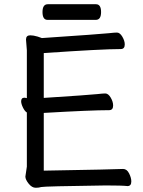

<svg xmlns="http://www.w3.org/2000/svg" viewBox="-20 -872 678 908"><path d="M149 16Q131 16 115.5 -3.5Q100 -23 100 -37L107 -84V-340Q97 -346 88.5 -363.5Q80 -381 80 -393Q80 -410 96 -410L107 -408V-634L103 -685Q103 -705 123 -705Q138 -705 158 -699L178 -692Q460 -711 495 -715Q521 -718 533 -718Q547 -718 558.5 -698.5Q570 -679 570 -662Q570 -640 551 -640Q463 -640 187 -621V-409Q404 -423 440 -427Q466 -430 478 -430Q492 -430 503.5 -410.5Q515 -391 515 -373Q515 -351 496 -351Q411 -351 187 -338V-65Q530 -71 562 -73Q580 -73 590.5 -52Q601 -31 601 -14Q601 8 583 8Q559 5 480 5Q186 9 175 12.5Q164 16 149 16ZM205 -778Q181 -778 181 -815Q181 -852 206 -852H434Q458 -852 458 -815Q458 -778 433 -778Z"/></svg>

Font: LXGW WenKai TC
Style: Bold
Weight: 700
Designer: LXGW / Fontworks Inc.
Foundry: LXGW / Fontworks Inc.
Version: Version 1.330;April 28, 2024